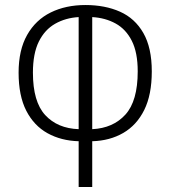

<svg xmlns="http://www.w3.org/2000/svg" viewBox="-20 -744 679 764"><path d="M293 0V-182Q223 -184 169 -214Q115 -244 84.5 -303.5Q54 -363 54 -455Q54 -545 88 -605Q122 -665 182 -694.5Q242 -724 320 -724Q398 -724 457.5 -697.5Q517 -671 550.5 -612.5Q584 -554 584 -460Q584 -367 554 -306.5Q524 -246 470.5 -215Q417 -184 347 -182V0ZM293 -230V-676Q241 -673 199.5 -649.5Q158 -626 134.5 -578.5Q111 -531 111 -455Q111 -339 160 -286Q209 -233 293 -230ZM347 -230Q430 -234 479 -288Q528 -342 528 -460Q528 -535 504.5 -581.5Q481 -628 440 -650.5Q399 -673 347 -676Z"/></svg>

Font: Noto Sans Georgian Condensed Light
Style: Regular
Weight: 300
Width: 3
Designer: Monotype Design Team, Akaki Razmadze
Foundry: Google LLC
Version: Version 2.005; ttfautohint (v1.8.4.7-5d5b)